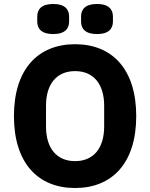

<svg xmlns="http://www.w3.org/2000/svg" viewBox="-20 -932 754 964"><path d="M247 -761C307 -761 327 -789 327 -824V-849C327 -884 307 -912 247 -912C187 -912 167 -884 167 -849V-824C167 -789 187 -761 247 -761ZM467 -761C527 -761 547 -789 547 -824V-849C547 -884 527 -912 467 -912C407 -912 387 -884 387 -849V-824C387 -789 407 -761 467 -761ZM357 12C542 12 664 -112 664 -349C664 -586 542 -710 357 -710C172 -710 50 -586 50 -349C50 -112 172 12 357 12ZM357 -123C266 -123 211 -186 211 -297V-401C211 -512 266 -575 357 -575C448 -575 503 -512 503 -401V-297C503 -186 448 -123 357 -123Z"/></svg>

Font: Braiins Sans
Style: Bold
Weight: 700
Designer: Mike Abbink, Paul van der Laan, Pieter van Rosmalen, Jiri Chlebus, Lubos Buracinsky
Foundry: Bold Monday, Sudetype
Version: Version 1.000;hotconv 1.0.109;makeotfexe 2.5.65596